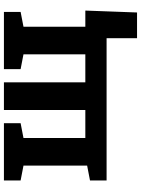

<svg xmlns="http://www.w3.org/2000/svg" viewBox="111 -680 725 988"><g transform="rotate(-90 474.0 -185.5)"><path d="M772 156.7V0H40V-85.4L116.2 -100.1V-427.7L40 -442.4V-528.3H334.5V-442.4L258.3 -427.7V-109.4H402.3V-528.3H544.9V-109.4H689V-427.7L612.8 -442.4V-528.3H907.2V-442.4L831.1 -427.7V-109.4H914.1L904.3 156.7Z"/></g></svg>

Font: Roboto Slab
Style: Bold
Weight: 700
Designer: Google
Version: Version 2.000; ttfautohint (v1.8.1.43-b0c9)